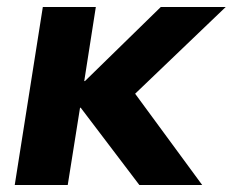

<svg xmlns="http://www.w3.org/2000/svg" viewBox="-20 -527 663 547"><path d="M22 0 102 -507H253L220 -296H222L438 -507H623L365 -260L556 0H377L210 -220H208L173 0Z"/></svg>

Font: Winston
Style: Bold Italic
Weight: 700
Italic angle: -9°
Designer: Original fonts by Vernon Adams / Changes by Cristiano Sobral
Foundry: Original fonts by Vernon Adams / Changes by Cristiano Sobral
Version: Version 2.503;July 17, 2020;FontCreator 13.0.0.2655 64-bit